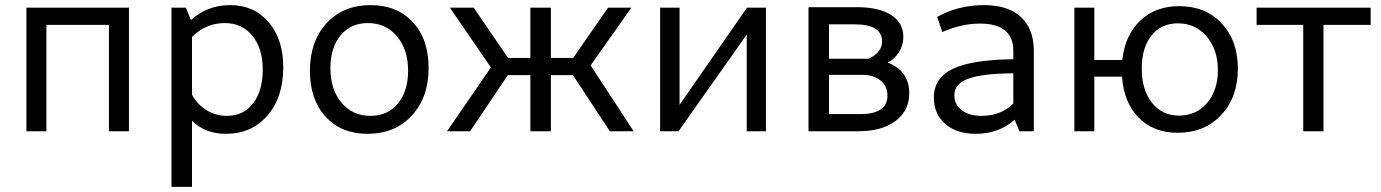

<svg xmlns="http://www.w3.org/2000/svg" viewBox="-20 -512 5388 749"><path d="M83 0V-482H483V0H405V-415H161V0Z M649 217V-482H705L725 -434Q789 -492 878 -492Q971 -492 1028 -425.5Q1085 -359 1085 -250Q1085 -133 1023.5 -61.5Q962 10 861 10Q780 10 729 -41V217ZM857 -422Q783 -422 729 -368V-143Q749 -105 785 -82.5Q821 -60 865 -60Q930 -60 967.5 -109Q1005 -158 1005 -240Q1005 -323 964.5 -372.5Q924 -422 857 -422Z M1414 10Q1311 10 1250 -57Q1189 -124 1189 -236Q1189 -351 1254 -421.5Q1319 -492 1426 -492Q1529 -492 1590.5 -425.5Q1652 -359 1652 -247Q1652 -132 1586.5 -61Q1521 10 1414 10ZM1425 -60Q1492 -60 1532 -108Q1572 -156 1572 -236Q1572 -319 1528.5 -370.5Q1485 -422 1415 -422Q1348 -422 1308.5 -374Q1269 -326 1269 -246Q1269 -163 1312 -111.5Q1355 -60 1425 -60Z M1724 0 1895 -249 1735 -482H1828L1962 -286H2049V-482H2129V-286H2216L2352 -482H2443L2284 -257L2452 0H2359L2215 -219H2129V0H2049V-219H1961L1814 0Z M2555 0V-482H2631V-103L2894 -482H2968V0H2893V-377L2627 0Z M3134 0V-484H3323Q3409 -484 3456.5 -453.5Q3504 -423 3504 -368Q3504 -337 3487.5 -309.5Q3471 -282 3443 -268Q3527 -235 3527 -148Q3527 -80 3473.5 -40Q3420 0 3328 0ZM3355 -283H3369Q3421 -308 3421 -350Q3421 -417 3315 -417H3214V-283ZM3214 -67H3336Q3442 -67 3442 -139Q3442 -176 3415 -198Q3388 -220 3343 -220H3214Z M3786 10Q3712 10 3667.5 -28.5Q3623 -67 3623 -131Q3623 -208 3697 -243.5Q3771 -279 3933 -281V-313Q3933 -420 3803 -420Q3731 -420 3656 -387L3636 -446Q3718 -492 3819 -492Q3913 -492 3963 -445.5Q4013 -399 4013 -313V0H3957L3938 -45Q3877 10 3786 10ZM3703 -140Q3703 -104 3732 -82Q3761 -60 3809 -60Q3885 -60 3933 -108V-226Q3811 -225 3757 -205Q3703 -185 3703 -140Z M4171 0V-482H4249V-278H4358Q4369 -375 4428 -431.5Q4487 -488 4580 -488Q4683 -488 4746 -420.5Q4809 -353 4809 -244Q4809 -133 4744 -63.5Q4679 6 4574 6Q4480 6 4422 -53Q4364 -112 4357 -213H4249V0ZM4579 -61Q4647 -61 4689 -110.5Q4731 -160 4731 -238Q4731 -318 4687.5 -369.5Q4644 -421 4575 -421Q4510 -421 4472 -373.5Q4434 -326 4434 -244Q4434 -161 4474 -111Q4514 -61 4579 -61Z M5064 0V-415H4882V-482H5327V-415H5143V0Z"/></svg>

Font: Cantarell
Style: Regular
Weight: 400
Designer: Dave Crossland, Nikolaus Waxweiler, Florian Fecher, Jacques Le Bailly, Eben Sorkin, Alexei Vanyashin, Alexios Zavras, Em
Version: Version 0.303